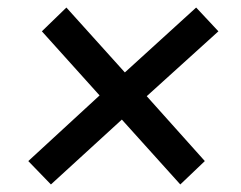

<svg xmlns="http://www.w3.org/2000/svg" viewBox="-20 -540 640 509"><path d="M115 -51 55 -113 244 -287 91 -457 156 -520 311 -348 500 -520 559 -457 369 -285 523 -113 458 -51 303 -223Z"/></svg>

Font: Nunito Sans 11pt
Style: Bold Italic
Weight: 700
Italic angle: -9°
Version: Version 3.101;gftools[0.9.27]